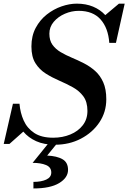

<svg xmlns="http://www.w3.org/2000/svg" viewBox="-58 -780 704 1054"><path d="M223.5 167Q223.5 138 194.8 126Q166 114 121 114L218 -6H266L201 74Q254.5 76.5 285 94Q315.5 111.5 315.5 152.5Q315.5 195.5 266.8 225Q218 254.5 125.5 254.5V218.5Q168.5 218.5 196 205.8Q223.5 193 223.5 167ZM-6 10H-37.5L13 -210.5H49Q53 -161 72 -118.5Q91 -76 130.2 -50Q169.5 -24 234 -24Q285.5 -24 328.2 -41.8Q371 -59.5 396.5 -92.5Q422 -125.5 422 -171Q422 -220.5 399.8 -250.8Q377.5 -281 342.5 -300.5Q307.5 -320 268 -337Q228.5 -354 193.5 -376Q158.5 -398 136.5 -433Q114.5 -468 114.5 -525Q114.5 -583 138 -627Q161.5 -671 199 -700.5Q236.5 -730 280 -745Q323.5 -760 363.5 -760Q413.5 -760 453 -743.5Q492.5 -727 520 -697L595 -760H626.5L578.5 -544.5H542Q536 -626.5 494 -673.5Q452 -720.5 374 -720.5Q335 -720.5 298 -704.5Q261 -688.5 237 -660.2Q213 -632 213 -595Q213 -558 230 -534.2Q247 -510.5 274.8 -494Q302.5 -477.5 336 -463.5Q369.5 -449.5 402.8 -432.5Q436 -415.5 463.8 -391Q491.5 -366.5 508.5 -328.8Q525.5 -291 525.5 -235Q525.5 -165 487.8 -108.5Q450 -52 386.2 -18.8Q322.5 14.5 244.5 14.5Q183.5 14.5 140.5 -5Q97.5 -24.5 70 -57.5Z"/></svg>

Font: Bodoni* 06pt Medium
Style: Italic
Weight: 500
Italic angle: -13°
Version: Version 2.3